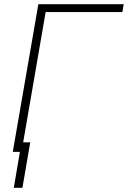

<svg xmlns="http://www.w3.org/2000/svg" viewBox="-20 -731 627 924"><path d="M568.8 -672.9 575.2 -710.9H164.6L41.5 0H83.5L199.7 -672.9ZM87.9 172.9 125.5 -45.9H83.5L46.4 172.9Z"/></svg>

Font: Roboto Mono ExtraLight
Style: Italic
Weight: 250
Italic angle: -10°
Monospace: yes
Designer: Google
Version: Version 3.000